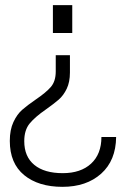

<svg xmlns="http://www.w3.org/2000/svg" viewBox="-20 -513 470 744"><path d="M158 -89Q116 -60 95 -34.5Q74 -9 74 34Q74 94 113 126Q152 158 223 158Q293 158 333 121Q373 84 373 18H430Q429 109 372 160Q315 211 222 211Q129 211 73.5 165.5Q18 120 18 33Q18 -10 32 -40Q46 -70 66 -87.5Q86 -105 118 -127Q158 -154 177 -176Q196 -198 196 -236V-299H251V-232Q251 -195 238.5 -169Q226 -143 207.5 -127Q189 -111 158 -89ZM260 -385H185V-493H260Z"/></svg>

Font: Hanken Grotesk Light
Style: Regular
Weight: 300
Designer: Alfredo Marco Pradil
Foundry: Hanken Design Co.
Version: Version 3.014